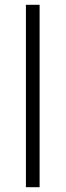

<svg xmlns="http://www.w3.org/2000/svg" viewBox="-20 -780 273 800"><path d="M145 0H88V-760H145Z"/></svg>

Font: Noto Sans Thai Looped Light
Style: Regular
Weight: 300
Designer: Sasikarn Vongin, Ben Mitchell
Foundry: The Fontpad Ltd
Version: Version 1.001; ttfautohint (v1.8.4.7-5d5b)